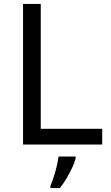

<svg xmlns="http://www.w3.org/2000/svg" viewBox="-20 -734 564 975"><path d="M97 0V-714H187V-80H499V0ZM364 61V70Q360 88 347.5 115.5Q335 143 318.5 171Q302 199 284 221H236V209Q244 192 252.5 165.5Q261 139 268 110.5Q275 82 277 61Z"/></svg>

Font: Noto IKEA Latin
Style: Regular
Weight: 400
Designer: Monotype Design Team
Foundry: Monotype Imaging Inc.
Version: Version 1.0